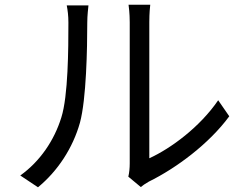

<svg xmlns="http://www.w3.org/2000/svg" viewBox="-20 -770 1040 814"><path d="M524 -21 577 23C584 17 595 9 611 0C727 -57 866 -160 952 -277L905 -345C828 -232 705 -141 613 -99C613 -130 613 -613 613 -676C613 -714 616 -742 617 -750H525C526 -742 530 -714 530 -676C530 -613 530 -123 530 -77C530 -57 528 -37 524 -21ZM66 -26 141 24C225 -45 289 -143 319 -250C346 -350 350 -564 350 -675C350 -705 354 -735 355 -747H263C267 -726 270 -704 270 -674C270 -563 269 -363 240 -272C210 -175 150 -86 66 -26Z"/></svg>

Font: Noto Sans Mono CJK SC
Style: Regular
Weight: 400
Designer: Ryoko NISHIZUKA 西塚涼子 (kana, bopomofo & ideographs); Paul D. Hunt (Latin, Greek & Cyrillic); Sandoll Communications 산돌커뮤니
Foundry: Adobe
Version: Version 2.004;hotconv 1.0.118;makeotfexe 2.5.65603